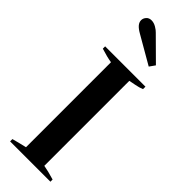

<svg xmlns="http://www.w3.org/2000/svg" viewBox="-316 -983 1000 1000"><g transform="rotate(45 183.5 -483.5)"><path d="M116 -875Q93 -888 82 -901Q71 -914 71 -929Q71 -943 81.5 -955Q92 -967 110 -967Q128 -967 145.5 -956.5Q163 -946 171 -937L292 -817L270 -786ZM35 -17Q67 -26 115 -37V-663Q82 -668 35 -683V-700H332V-682Q314 -674 286.5 -669Q259 -664 251 -662V-36Q282 -31 332 -16V0H35Z"/></g></svg>

Font: Trirong SemiBold
Style: Regular
Weight: 600
Designer: Katatrad Team
Foundry: CadsonDemak
Version: Version 1.001